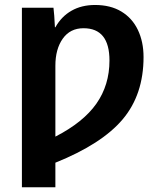

<svg xmlns="http://www.w3.org/2000/svg" viewBox="-20 -560 651 787"><path d="M568.4 -326.2Q568.4 -172.4 482.9 -71Q397.5 30.3 207 106.9V207.5H69.8V-528.3H199.2Q202.6 -502.4 205.1 -448.2H207Q231.9 -492.7 273.2 -516.1Q314.5 -539.6 369.6 -539.6Q433.1 -539.6 477.5 -512.7Q522 -485.8 545.2 -437.3Q568.4 -388.7 568.4 -326.2ZM428.7 -312Q428.7 -444.3 322.3 -444.3Q267.6 -444.3 237.3 -401.6Q207 -358.9 207 -290.5V0Q321.3 -58.6 375 -135Q428.7 -211.4 428.7 -312Z"/></svg>

Font: Arial
Style: Bold
Weight: 700
Designer: Steve Matteson
Foundry: Ascender Corporation
Version: Version 2.00.3